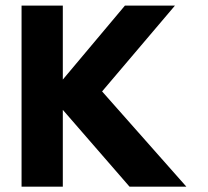

<svg xmlns="http://www.w3.org/2000/svg" viewBox="-20 -682 758 700"><path d="M659.4 -1.5 352.2 -348.7 617.8 -661.5H435.4L209 -391.9V-661.5H58.6V-1.5H209V-281.5L452.2 -1.5Z"/></svg>

Font: Sztylet
Style: Bd
Weight: 700
Foundry: Cannot Into Space Fonts, PlusOne Fonts
Version: Version 0.12